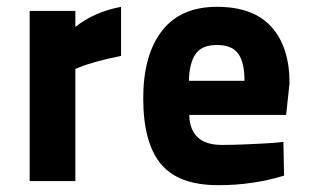

<svg xmlns="http://www.w3.org/2000/svg" viewBox="-20 -531 907 563"><path d="M67 0V-499H201V-452Q256 -496 335 -511V-367Q294 -359 260.5 -349.5Q227 -340 214 -334L201 -329V0Z M631 -106Q663 -106 708 -108Q753 -110 782 -112L811 -115L813 -16Q722 12 620 12Q503 12 451.5 -50.5Q400 -113 400 -243Q400 -369 454.5 -440Q509 -511 616 -511Q723 -511 776 -452Q829 -393 829 -287L819 -194H535Q537 -106 631 -106ZM534 -294H697Q697 -347 679 -373Q661 -399 616 -399Q571 -399 553 -372Q535 -345 534 -294Z"/></svg>

Font: TypoPRO Titillium Maps
Style: 999 wt
Weight: 900
Designer: Campivisivi
Foundry: Accademia di Belle Arti di Urbino and students of MA course of Visual design
Version: Version 001.001